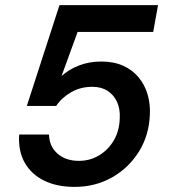

<svg xmlns="http://www.w3.org/2000/svg" viewBox="-20 -720 660 752"><path d="M272 12Q203 12 153 -12.5Q103 -37 77 -82.5Q51 -128 55 -193H172Q173 -147 205 -118.5Q237 -90 289 -90Q333 -90 369 -112Q405 -134 426.5 -171.5Q448 -209 449 -257Q451 -293 438.5 -320.5Q426 -348 401.5 -364Q377 -380 342 -380Q295 -380 258 -358.5Q221 -337 200 -305H85L213 -700H599L580 -595H284L221 -422Q248 -447 288 -463Q328 -479 377 -479Q426 -479 462.5 -462.5Q499 -446 523 -417Q547 -388 558 -350.5Q569 -313 567 -272Q564 -190 524 -126Q484 -62 418.5 -25Q353 12 272 12Z"/></svg>

Font: DM Sans SemiBold
Style: Italic
Weight: 600
Italic angle: -10°
Designer: Colophon Foundry, Jonny Pinhorn
Foundry: Colophon Foundry
Version: Version 4.004;gftools[0.9.30]